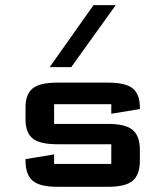

<svg xmlns="http://www.w3.org/2000/svg" viewBox="-20 -718 636 738"><path d="M253.9 -460H170.9L339.4 -698.2H424.8ZM407.7 -317.4H188V-241.7H395.5Q462.9 -241.7 490.2 -218.3Q517.6 -194.8 517.6 -141.6V-100.1Q517.6 -46.9 490.2 -23.4Q462.9 0 395.5 0H200.2Q132.8 0 105.5 -23.4Q78.1 -46.9 78.1 -100.1V-106.4L188 -124.5V-87.9H407.7V-163.6H200.2Q132.3 -163.6 105.2 -186Q78.1 -208.5 78.1 -258.8V-305.2Q78.1 -355.5 105.2 -377.9Q132.3 -400.4 200.2 -400.4H395.5Q463.4 -400.4 490.5 -377.9Q517.6 -355.5 517.6 -305.2V-298.8L407.7 -280.8Z"/></svg>

Font: Squarish Sans CT
Style: Regular
Weight: 400
Version: Version 0.9